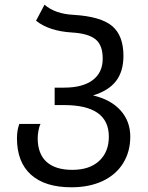

<svg xmlns="http://www.w3.org/2000/svg" viewBox="-20 -785 628 815"><path d="M52 -198Q52 -232 62 -259H152Q147 -250 143.5 -232Q140 -214 140 -199Q140 -132 177.5 -98Q215 -64 287 -64Q360 -64 401 -102Q442 -140 442 -205Q442 -339 252 -339H212V-413H252Q331 -413 373.5 -445Q416 -477 416 -536Q416 -594 385 -618.5Q354 -643 286 -647Q188 -653 133 -697L169 -765Q214 -726 292 -722Q408 -715 456 -674.5Q504 -634 504 -548Q504 -482 472.5 -441Q441 -400 375 -380Q451 -362 492 -316Q533 -270 533 -205Q533 -141 502.5 -92Q472 -43 415.5 -16.5Q359 10 283 10Q171 10 111.5 -43.5Q52 -97 52 -198Z"/></svg>

Font: Noto Sans Georgian
Style: Regular
Weight: 400
Designer: Monotype Design team
Foundry: Monotype Imaging Inc.
Version: Version 1.000